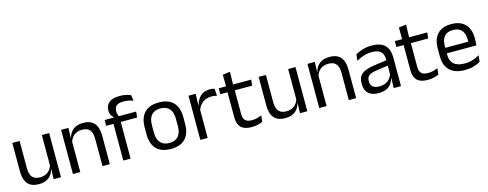

<svg xmlns="http://www.w3.org/2000/svg" viewBox="-26 -1356 5210 2049"><g transform="rotate(-15 2579.5 -332.0)"><path d="M140.5 -488V-184.5Q140.5 -146 151.2 -117.2Q162 -88.5 186.5 -72.8Q211 -57 252.5 -57Q291.5 -57 319.5 -71.2Q347.5 -85.5 365.2 -110.5Q383 -135.5 389.5 -167L404 -109.5H386.5Q379 -76.5 359 -49.2Q339 -22 305.2 -5.8Q271.5 10.5 222 10.5Q164.5 10.5 128.8 -11.2Q93 -33 76.5 -74.8Q60 -116.5 60 -175.5V-488ZM467 -488V0H386L389.5 -117L386 -122V-488Z M925.5 0V-303.5Q925.5 -343 914.8 -371.5Q904 -400 879.8 -415.8Q855.5 -431.5 813.5 -431.5Q775 -431.5 746.8 -417Q718.5 -402.5 701 -377.8Q683.5 -353 676.5 -321.5L662 -379H679.5Q687.5 -412 707.5 -439.2Q727.5 -466.5 761.2 -482.8Q795 -499 844 -499Q902 -499 937.8 -477Q973.5 -455 990 -413.8Q1006.5 -372.5 1006.5 -312.5V0ZM599 0V-488H680L676.5 -371L680 -366.5V0Z M1295.5 -676Q1333 -676 1362.8 -669.2Q1392.5 -662.5 1417.5 -652.5L1425.5 -589Q1401 -598 1376.2 -603.2Q1351.5 -608.5 1320.5 -608.5Q1283 -608.5 1260.2 -598.8Q1237.5 -589 1227.8 -571.2Q1218 -553.5 1218 -528.5V-526Q1218 -508.5 1222.5 -492.8Q1227 -477 1232.5 -464L1178 -462V-472Q1162.5 -484 1150.8 -505.5Q1139 -527 1139 -555.5V-558Q1139 -611.5 1177 -643.8Q1215 -676 1295.5 -676ZM1155.5 0V-444.5H1236V0ZM1075 -405V-469.5L1186.5 -469L1219.5 -469.5H1423.5L1416 -405Z M1680.5 12.5Q1575.5 12.5 1521.2 -44.2Q1467 -101 1467 -207.5V-282Q1467 -388 1521.5 -444.5Q1576 -501 1680.5 -501Q1785.5 -501 1839.8 -444.5Q1894 -388 1894 -282V-207.5Q1894 -101 1839.8 -44.2Q1785.5 12.5 1680.5 12.5ZM1680.5 -53.5Q1745.5 -53.5 1779.2 -92Q1813 -130.5 1813 -203V-286.5Q1813 -358.5 1779.2 -396.8Q1745.5 -435 1680.5 -435Q1616 -435 1582 -396.8Q1548 -358.5 1548 -286.5V-203Q1548 -130.5 1582 -92Q1616 -53.5 1680.5 -53.5Z M2083.5 -298.5 2065 -361 2085 -362Q2101 -424 2140 -459.8Q2179 -495.5 2243.5 -495.5Q2259.5 -495.5 2272.2 -493Q2285 -490.5 2295 -487L2300 -408.5Q2287.5 -412.5 2272.2 -415Q2257 -417.5 2238.5 -417.5Q2183.5 -417.5 2142.8 -387Q2102 -356.5 2083.5 -298.5ZM2006.5 0V-488H2085.5L2081.5 -344L2087.5 -338V0Z M2575 10Q2518.5 10 2484 -7Q2449.5 -24 2434 -58.5Q2418.5 -93 2418.5 -144.5V-452.5H2498.5V-154Q2498.5 -106 2520.5 -83.2Q2542.5 -60.5 2594.5 -60.5Q2624 -60.5 2651.2 -67Q2678.5 -73.5 2702.5 -85.5L2695 -16Q2671.5 -4 2640 3Q2608.5 10 2575 10ZM2338.5 -416V-481H2697.5L2690 -416ZM2419 -473 2418.5 -610 2500 -620.5 2496.5 -473Z M2862 -488V-184.5Q2862 -146 2872.8 -117.2Q2883.5 -88.5 2908 -72.8Q2932.5 -57 2974 -57Q3013 -57 3041 -71.2Q3069 -85.5 3086.8 -110.5Q3104.5 -135.5 3111 -167L3125.5 -109.5H3108Q3100.5 -76.5 3080.5 -49.2Q3060.5 -22 3026.8 -5.8Q2993 10.5 2943.5 10.5Q2886 10.5 2850.2 -11.2Q2814.5 -33 2798 -74.8Q2781.5 -116.5 2781.5 -175.5V-488ZM3188.5 -488V0H3107.5L3111 -117L3107.5 -122V-488Z M3647 0V-303.5Q3647 -343 3636.2 -371.5Q3625.5 -400 3601.2 -415.8Q3577 -431.5 3535 -431.5Q3496.5 -431.5 3468.2 -417Q3440 -402.5 3422.5 -377.8Q3405 -353 3398 -321.5L3383.5 -379H3401Q3409 -412 3429 -439.2Q3449 -466.5 3482.8 -482.8Q3516.5 -499 3565.5 -499Q3623.5 -499 3659.2 -477Q3695 -455 3711.5 -413.8Q3728 -372.5 3728 -312.5V0ZM3320.5 0V-488H3401.5L3398 -371L3401.5 -366.5V0Z M4143 0 4146.5 -118.5 4143.5 -131V-286.5L4144 -315Q4144 -374.5 4113.8 -403Q4083.5 -431.5 4018 -431.5Q3965.5 -431.5 3921.8 -416.5Q3878 -401.5 3844 -381.5L3851.5 -450.5Q3870.5 -462 3896.8 -473.2Q3923 -484.5 3956.8 -492Q3990.5 -499.5 4031 -499.5Q4083.5 -499.5 4120.2 -486.8Q4157 -474 4179.8 -450Q4202.5 -426 4213 -392Q4223.5 -358 4223.5 -316V0ZM3975 10.5Q3902.5 10.5 3863.8 -24.8Q3825 -60 3825 -125.5V-140Q3825 -207.5 3866.8 -240.8Q3908.5 -274 3999.5 -287L4154 -309L4158.5 -250L4009.5 -228.5Q3953.5 -220.5 3929.5 -201.2Q3905.5 -182 3905.5 -144.5V-136.5Q3905.5 -98 3929.2 -77.5Q3953 -57 4000.5 -57Q4042.5 -57 4072.5 -71.5Q4102.5 -86 4121 -110.5Q4139.5 -135 4146 -165L4158.5 -110H4143Q4136 -78 4116.8 -50.5Q4097.5 -23 4063 -6.2Q4028.5 10.5 3975 10.5Z M4520.5 10Q4464 10 4429.5 -7Q4395 -24 4379.5 -58.5Q4364 -93 4364 -144.5V-452.5H4444V-154Q4444 -106 4466 -83.2Q4488 -60.5 4540 -60.5Q4569.5 -60.5 4596.8 -67Q4624 -73.5 4648 -85.5L4640.5 -16Q4617 -4 4585.5 3Q4554 10 4520.5 10ZM4284 -416V-481H4643L4635.5 -416ZM4364.5 -473 4364 -610 4445.5 -620.5 4442 -473Z M4930.5 11Q4819 11 4762.5 -43.5Q4706 -98 4706 -199.5V-286.5Q4706 -389.5 4758.5 -445.2Q4811 -501 4912 -501Q4980 -501 5025.5 -475.8Q5071 -450.5 5094 -404Q5117 -357.5 5117 -293V-275Q5117 -259 5115.8 -243Q5114.5 -227 5112.5 -211.5H5038Q5039 -235.5 5039.2 -257Q5039.5 -278.5 5039.5 -296.5Q5039.5 -341 5025.2 -371.8Q5011 -402.5 4982.8 -418.8Q4954.5 -435 4912 -435Q4849 -435 4817.5 -398.5Q4786 -362 4786 -294V-247.5L4786.5 -237.5V-191Q4786.5 -160.5 4795.5 -136Q4804.5 -111.5 4823.8 -93.8Q4843 -76 4872.8 -66.8Q4902.5 -57.5 4943.5 -57.5Q4991 -57.5 5032 -70Q5073 -82.5 5109 -104L5101.5 -34Q5069 -13.5 5026 -1.2Q4983 11 4930.5 11ZM4748.5 -211.5V-272.5H5095.5V-211.5Z"/></g></svg>

Font: Anek Gurmukhi
Style: Regular
Weight: 400
Designer: Sarang Kulkarni (Gurmukhi), Yesha Goshar (Latin)
Foundry: Ek Type
Version: Version 1.003